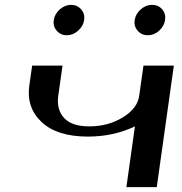

<svg xmlns="http://www.w3.org/2000/svg" viewBox="-20 -770 748 790"><path d="M625 0H500L535.2 -250Q447.3 -208 341.8 -208Q214.8 -208 151.4 -267.6Q87.9 -327.1 100.6 -418L112.3 -500H237.3L219.7 -376Q211.9 -320.3 243.2 -285.2Q274.4 -250 347.7 -250Q424.8 -250 485.4 -287.1Q545.9 -324.2 552.7 -376L570.3 -500H695.3ZM605.5 -750Q631.8 -750 647.5 -731.4Q663.1 -712.9 659.2 -687.5Q655.3 -662.1 634.8 -643.6Q614.3 -625 587.9 -625Q562.5 -625 546.4 -643.6Q530.3 -662.1 534.2 -687.5Q538.1 -712.9 559.1 -731.4Q580.1 -750 605.5 -750ZM213.4 -643.6Q197.3 -662.1 201.2 -687.5Q205.1 -712.9 226.1 -731.4Q247.1 -750 272.5 -750Q297.9 -750 314 -731.4Q330.1 -712.9 326.2 -687.5Q322.3 -662.1 301.3 -643.6Q280.3 -625 254.9 -625Q229.5 -625 213.4 -643.6Z"/></svg>

Font: okolaks
Style: BoldItalic
Weight: 600
Width: 8
Italic angle: -8°
Version: Version 000.6.0